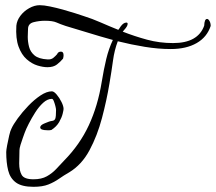

<svg xmlns="http://www.w3.org/2000/svg" viewBox="-20 -684 832 740"><path d="M792 -584Q778 -541 738 -518Q698 -495 638 -495Q590 -495 538 -503.5Q486 -512 434 -525Q421 -491 415.5 -450.5Q410 -410 402 -363Q391 -297 373 -229Q355 -161 325 -105Q295 -49 247 -20Q226 -8 207.5 5Q189 18 166.5 27Q144 36 109 36Q64 36 41.5 19.5Q19 3 11.5 -27Q4 -57 4 -98Q4 -105 7.5 -124Q11 -143 15.5 -162Q20 -181 24 -188Q31 -204 48.5 -228Q66 -252 89 -276Q112 -300 136 -316Q160 -332 180 -332Q188 -332 198.5 -319.5Q209 -307 217 -291Q225 -275 225 -264Q225 -260 221.5 -245.5Q218 -231 208 -213.5Q198 -196 178 -183Q174 -182 170.5 -182Q167 -182 163 -182Q135 -182 135 -193Q135 -202 153 -209Q171 -217 180.5 -218Q190 -219 193 -226.5Q196 -234 196 -260Q196 -265 193.5 -275Q191 -285 187.5 -294Q184 -303 180 -303Q163 -303 146.5 -288Q130 -273 116 -251Q102 -229 91 -207.5Q80 -186 75 -172Q73 -166 68 -152.5Q63 -139 59 -125.5Q55 -112 55 -105Q55 -92 54.5 -78.5Q54 -65 54 -54Q54 -27 63.5 -10Q73 7 109 7Q140 7 160.5 -4.5Q181 -16 196.5 -32.5Q212 -49 227 -65Q288 -127 322.5 -201.5Q357 -276 372 -368Q380 -417 389.5 -456.5Q399 -496 415 -530Q364 -544 317.5 -558.5Q271 -573 233 -584Q212 -591 197.5 -597.5Q183 -604 153 -604Q131 -604 109.5 -598.5Q88 -593 88 -572Q88 -566 87.5 -558Q87 -550 87 -542Q87 -523 92 -503.5Q97 -484 113 -470.5Q129 -457 163 -455Q177 -454 185.5 -461Q194 -468 200 -475Q204 -485 215 -485Q225 -485 225 -471Q225 -468 224.5 -465Q224 -462 223 -458Q213 -446 199.5 -435.5Q186 -425 163 -425Q146 -425 124.5 -431.5Q103 -438 83 -455.5Q63 -473 51.5 -504.5Q40 -536 43 -585Q45 -605 58.5 -623Q72 -641 92.5 -652.5Q113 -664 133 -664Q149 -664 173 -659Q197 -654 222.5 -647Q248 -640 269.5 -633Q291 -626 303 -622Q335 -612 368 -597.5Q401 -583 436 -569Q438 -572 440.5 -575Q443 -578 445 -582Q456 -597 467 -597Q472 -597 472 -592Q472 -583 458 -568Q457 -567 456 -565.5Q455 -564 453 -562Q499 -544 547 -531Q595 -518 647 -518Q743 -518 767 -585Q768 -611 778 -611Q783 -611 787.5 -603Q792 -595 792 -584Z"/></svg>

Font: Ingrid Darling
Style: Regular
Weight: 400
Designer: Robert E. Leuschke
Foundry: Robert E. Leuschke
Version: Version 1.010; ttfautohint (v1.8.3)